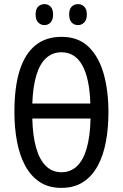

<svg xmlns="http://www.w3.org/2000/svg" viewBox="-20 -903 596 933"><path d="M507 -358Q507 -281 494.5 -214Q482 -147 454.5 -96.5Q427 -46 383.5 -18Q340 10 278 10Q216 10 172.5 -19Q129 -48 102 -98.5Q75 -149 62.5 -216Q50 -283 50 -359Q50 -481 76 -562Q102 -643 153 -683.5Q204 -724 279 -724Q361 -724 411 -675Q461 -626 484 -543.5Q507 -461 507 -358ZM279 -66Q323 -66 354 -95.5Q385 -125 401.5 -183Q418 -241 420 -327H137Q139 -243 155.5 -185Q172 -127 203 -96.5Q234 -66 279 -66ZM279 -649Q236 -649 205 -621.5Q174 -594 157 -538.5Q140 -483 137 -400H419Q415 -524 379.5 -586.5Q344 -649 279 -649ZM153 -833Q153 -859 165.5 -871Q178 -883 196 -883Q214 -883 226 -870.5Q238 -858 238 -833Q238 -807 226 -794Q214 -781 196 -781Q178 -781 165.5 -794Q153 -807 153 -833ZM316 -833Q316 -859 328.5 -871Q341 -883 359 -883Q377 -883 389.5 -870.5Q402 -858 402 -833Q402 -807 389.5 -794Q377 -781 359 -781Q340 -781 328 -794Q316 -807 316 -833Z"/></svg>

Font: Noto Sans ExtraCondensed
Style: Regular
Weight: 400
Width: 2
Designer: Monotype Design Team
Foundry: Monotype Imaging Inc.
Version: Version 2.013